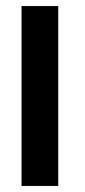

<svg xmlns="http://www.w3.org/2000/svg" viewBox="-20 -613 281 633"><path d="M51 0H172V-593H51Z"/></svg>

Font: Anybody UltraCondensed Thin Medium
Style: Regular
Weight: 500
Version: Version 1.111